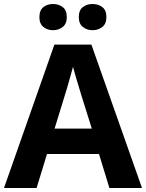

<svg xmlns="http://www.w3.org/2000/svg" viewBox="-20 -940 730 960"><path d="M527 0 475 -170H215L163 0H0L252 -717H437L690 0ZM387 -463Q382 -480 374 -506Q366 -532 358 -559Q350 -586 345 -606Q340 -586 331.5 -556.5Q323 -527 315.5 -500.5Q308 -474 304 -463L253 -297H439ZM177 -854Q177 -889 197 -904.5Q217 -920 244.9 -920Q272.8 -920 293.4 -904.6Q314 -889.2 314 -854.4Q314 -821 293.4 -805Q272.8 -789 244.9 -789Q217 -789 197 -805.2Q177 -821.5 177 -854ZM374 -854Q374 -889 394.1 -904.5Q414.3 -920 442.6 -920Q471 -920 491.5 -904.6Q512 -889.2 512 -854.4Q512 -821 491.4 -805Q470.9 -789 443 -789Q414.5 -789 394.2 -805.2Q374 -821.5 374 -854Z"/></svg>

Font: Noto Sans Sundanese
Style: Regular
Weight: 400
Designer: Monotype Design Team (Regular), Sérgio L. Martins (other weights)
Foundry: Monotype Imaging Inc.
Version: Version 2.003